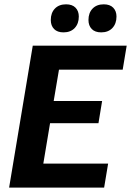

<svg xmlns="http://www.w3.org/2000/svg" viewBox="-20 -859 600 879"><path d="M21.7 0 130 -650H560L541.7 -540H250L225.8 -396.7H447.5L430.8 -295H209.2L178.3 -110H475L456.7 0ZM270.8 -710.8Q242.5 -710.8 227.5 -726.2Q212.5 -741.7 212.5 -767.5Q212.5 -800 231.2 -819.6Q250 -839.2 282.5 -839.2Q310.8 -839.2 325.8 -823.8Q340.8 -808.3 340.8 -783.3Q340.8 -750.8 322.1 -730.8Q303.3 -710.8 270.8 -710.8ZM443.3 -710.8Q415 -710.8 400 -726.2Q385 -741.7 385 -767.5Q385 -800 403.8 -819.6Q422.5 -839.2 455 -839.2Q483.3 -839.2 498.3 -823.8Q513.3 -808.3 513.3 -783.3Q513.3 -750.8 494.6 -730.8Q475.8 -710.8 443.3 -710.8Z"/></svg>

Font: Familjen Grotesk
Style: Bold Italic
Weight: 700
Italic angle: -9.46201°
Designer: Anders Wikstroem, Jonas Baeckman, Matilda Gysing, Kristian Moeller
Foundry: Familjen STHLM AB
Version: Version 2.002; ttfautohint (v1.8.4.7-5d5b)